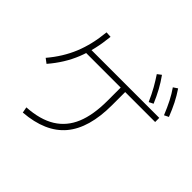

<svg xmlns="http://www.w3.org/2000/svg" viewBox="-198 -1068 1279 1279"><g transform="rotate(45 441.5 -428.0)"><path d="M166.7 -46.7Q290 -54.4 367.2 -102.2Q444.4 -150 481.1 -238.3Q517.8 -326.7 517.8 -461.1V-612.2H560V-461.1Q560 -244.4 466.1 -132.8Q372.2 -21.1 174.4 -5.6ZM24.4 -371.1Q98.9 -458.9 138.9 -556.1Q178.9 -653.3 191.1 -777.8L231.1 -775.6Q217.8 -643.3 176.7 -540.6Q135.6 -437.8 56.7 -346.7ZM177.8 -584.4V-623.3H842.2V-584.4ZM717.8 -647.8Q694.4 -701.1 671.7 -741.1Q648.9 -781.1 624.4 -817.8L652.2 -838.9Q681.1 -798.9 704.4 -756.1Q727.8 -713.3 748.9 -663.3ZM852.2 -657.8Q830 -712.2 808.9 -753.3Q787.8 -794.4 762.2 -831.1L792.2 -851.1Q820 -810 841.7 -767.2Q863.3 -724.4 883.3 -673.3Z"/></g></svg>

Font: Paperlogy 2 ExtraLight
Style: Regular
Weight: 250
Designer: redesigned by Lee Juim, glyphs from Gmarket Sans & Montserrat
Foundry: PT&
Version: Version 1.001